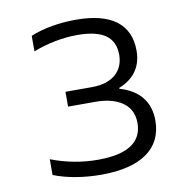

<svg xmlns="http://www.w3.org/2000/svg" viewBox="-78 -756 831 841"><g transform="rotate(-10 337.5 -335.0)"><path d="M338 -310C410 -310 501 -284 501 -187C501 -101 434 -58 303 -58C236 -58 165 -70 95 -97V-27C155 -3 230 9 307 9C485 9 580 -60 580 -184C580 -266 536 -323 449 -348V-352C520 -380 552 -432 552 -500C552 -617 471 -679 314 -679C241 -679 168 -667 111 -643V-574C175 -599 244 -612 308 -612C420 -612 474 -574 474 -495C474 -425 426 -376 332 -376H214V-310Z"/></g></svg>

Font: LT Wave Alt Light
Style: Regular
Weight: 300
Designer: Daniel Lyons
Version: Version 2.5 (Glyphs App)